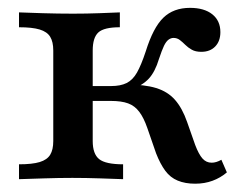

<svg xmlns="http://www.w3.org/2000/svg" viewBox="-20 -447 597 479"><path d="M466.9 11.3Q441.9 11.3 423.4 3.6Q404.8 -4 392.3 -21Q379.8 -37.9 369.4 -64.5L347.6 -127.4Q338.7 -153.2 327.4 -168.1Q316.1 -183.1 299.6 -189.1Q283.1 -195.2 256.5 -195.2H199.2V-232.3H257.3Q280.6 -232.3 296 -239.9Q311.3 -247.6 321.8 -266.1Q332.3 -284.7 343.5 -318.5Q362.1 -378.2 387.5 -402.8Q412.9 -427.4 454 -427.4Q489.5 -427.4 509.7 -411.3Q529.8 -395.2 529.8 -366.9Q529.8 -344.4 516.9 -331Q504 -317.7 482.3 -317.7Q467.7 -317.7 458.5 -323Q449.2 -328.2 442.3 -335.1Q435.5 -341.9 428.6 -347.2Q421.8 -352.4 412.9 -352.4Q406.5 -352.4 400.4 -348Q394.4 -343.5 389.1 -332.7Q383.9 -321.8 376.6 -300Q366.9 -267.7 351.2 -250.8Q335.5 -233.9 308.1 -224.2L294.4 -236.3Q340.3 -236.3 369.4 -227.4Q398.4 -218.5 416.5 -198Q434.7 -177.4 446.8 -142.7L466.9 -85.5Q475.8 -62.1 485.1 -51.6Q494.4 -41.1 508.1 -41.1Q519.4 -41.1 532.3 -48.4L546 -16.9Q529.8 -3.2 510.1 4Q490.3 11.3 466.9 11.3ZM27.4 0V-37.1Q60.5 -37.1 79 -42.7Q97.6 -48.4 105.2 -60.9Q112.9 -73.4 112.9 -95.2V-321Q112.9 -342.7 105.2 -355.2Q97.6 -367.7 79 -373.4Q60.5 -379 27.4 -379V-416.1Q46.8 -415.3 85.5 -414.1Q124.2 -412.9 162.1 -412.9Q196.8 -412.9 228.2 -414.1Q259.7 -415.3 279 -416.1V-379Q239.5 -379 225.4 -366.1Q211.3 -353.2 211.3 -321V-95.2Q211.3 -62.9 227.4 -50Q243.5 -37.1 287.1 -37.1V0Q264.5 -0.8 229.4 -2Q194.4 -3.2 160.5 -3.2Q126.6 -3.2 90.3 -2Q54 -0.8 27.4 0Z"/></svg>

Font: Playfair 9pt SemiBold
Style: Regular
Weight: 600
Designer: Claus Eggers Sørensen
Foundry: Claus Eggers Sørensen
Version: Version 2.001;gftools[0.9.30]